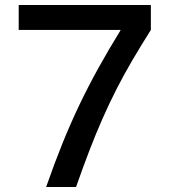

<svg xmlns="http://www.w3.org/2000/svg" viewBox="-20 -750 680 770"><path d="M165 0Q197 -92 229.5 -172.5Q262 -253 297.5 -327.5Q333 -402 374 -476Q415 -550 463 -628V-630H55V-730H585V-630Q544 -565 510 -507Q476 -449 447 -392Q418 -335 391.5 -275Q365 -215 339 -147.5Q313 -80 285 0Z"/></svg>

Font: M PLUS 1 Medium
Style: Regular
Weight: 500
Designer: Coji Morishita
Foundry: UNDERFOREST DESIGN
Version: Version 1.001